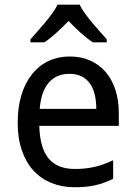

<svg xmlns="http://www.w3.org/2000/svg" viewBox="-20 -786 575 816"><path d="M296.9 9.8Q243.2 9.8 198.7 -8.3Q154.3 -26.4 122.3 -61Q90.3 -95.7 72.8 -147Q55.2 -198.2 55.2 -264.2Q55.2 -330.6 71.3 -382.8Q87.4 -435.1 116.7 -471.4Q146 -507.8 186.8 -526.9Q227.5 -545.9 276.9 -545.9Q325.2 -545.9 363.8 -528.6Q402.3 -511.2 429.2 -479.7Q456.1 -448.2 470.5 -404.1Q484.9 -359.9 484.9 -306.2V-251H147Q149.4 -156.7 186.8 -112.3Q224.1 -67.9 297.9 -67.9Q322.8 -67.9 344 -70.3Q365.2 -72.8 385 -77.4Q404.8 -82 423.3 -89.1Q441.9 -96.2 460.9 -105V-25.9Q441.4 -16.6 422.6 -9.8Q403.8 -2.9 384 1.5Q364.3 5.9 343 7.8Q321.8 9.8 296.9 9.8ZM274.9 -472.2Q219.2 -472.2 186.8 -434.1Q154.3 -396 148.9 -323.2H389.2Q389.2 -356.4 382.6 -384Q376 -411.6 362.1 -431.2Q348.1 -450.7 326.7 -461.4Q305.2 -472.2 274.9 -472.2ZM433.6 -606H374.5Q349.6 -622.6 323.2 -646.2Q296.9 -669.9 271.5 -696.8Q245.1 -669.9 219.2 -646.2Q193.4 -622.6 168.5 -606H109.4V-619.1Q122.1 -633.3 138.7 -651.9Q155.3 -670.4 171.6 -690.2Q188 -710 202.4 -729.7Q216.8 -749.5 224.6 -766.1H318.4Q326.2 -749.5 340.6 -729.7Q355 -710 371.3 -690.2Q387.7 -670.4 404.5 -651.9Q421.4 -633.3 433.6 -619.1Z"/></svg>

Font: Droid Sans
Style: Regular
Weight: 400
Foundry: Ascender Corporation
Version: Version 1.00 build 114